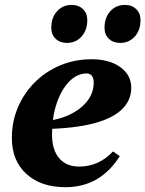

<svg xmlns="http://www.w3.org/2000/svg" viewBox="-20 -755 598 790"><path d="M249.4 15.2Q148 15.2 88.4 -39.5Q28.8 -94.2 28.8 -187Q28.8 -255 54 -313.8Q79.2 -372.6 123.9 -417Q168.6 -461.4 228.3 -486.3Q288 -511.2 357 -511.2Q429.8 -511.2 474.9 -478.9Q520 -446.6 520 -393.8Q520 -338.4 476.3 -300.1Q432.6 -261.8 346.9 -242.8Q261.2 -223.8 133.6 -223.8V-255.6Q198.6 -255.6 251.2 -276.7Q303.8 -297.8 334.7 -333.8Q365.6 -369.8 365.6 -415.4Q365.6 -433 358 -442.9Q350.4 -452.8 336.8 -452.8Q297.2 -452.8 264.7 -419.4Q232.2 -386 213.1 -329.4Q194 -272.8 194 -202Q194 -138.8 223.3 -104.2Q252.6 -69.6 306.4 -69.6Q346.8 -69.6 382.3 -85.9Q417.8 -102.2 444.8 -132L472.8 -112.6Q392.4 15.2 249.4 15.2ZM474 -578.4Q445.8 -578.4 427.9 -595.6Q410 -612.8 410 -640.6Q410 -682.2 433.5 -708.5Q457.1 -734.8 493.6 -734.8Q522.4 -734.8 540.3 -717.5Q558.2 -700.3 558.2 -672.4Q558.2 -631.2 534.7 -604.8Q511.2 -578.4 474 -578.4ZM255 -578.4Q226.8 -578.4 208.9 -595.6Q191 -612.8 191 -640.6Q191 -682.2 214.5 -708.5Q238.1 -734.8 274.6 -734.8Q303.4 -734.8 321.3 -717.5Q339.2 -700.3 339.2 -672.4Q339.2 -631.2 315.7 -604.8Q292.2 -578.4 255 -578.4Z"/></svg>

Font: Platypi Light
Style: Italic
Weight: 300
Italic angle: -13°
Designer: David Sargent
Foundry: Bolt Cutter Type
Version: Version 1.200